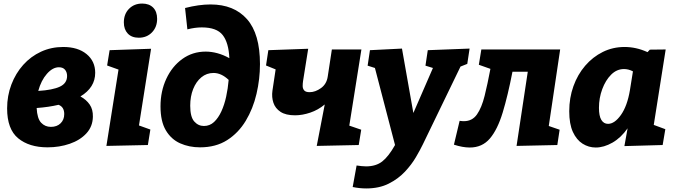

<svg xmlns="http://www.w3.org/2000/svg" viewBox="-20 -815 3795 1079"><path d="M247 13Q144 13 82 -38Q20 -89 20 -206Q20 -277 44 -340Q68 -403 110.5 -450.5Q153 -498 210.5 -524.5Q268 -551 335 -551Q418 -551 466.5 -511Q515 -471 515 -406Q515 -323 432 -273Q465 -255 484 -227.5Q503 -200 502 -159Q501 -104 465.5 -65.5Q430 -27 372 -7Q314 13 247 13ZM311 -437Q276 -437 243.5 -400Q211 -363 195 -304Q276 -309 316.5 -328Q357 -347 357 -388Q357 -409 345.5 -423Q334 -437 311 -437ZM341 -174Q341 -214 309 -226Q254 -213 186 -208Q189 -149 211 -125.5Q233 -102 266 -102Q300 -102 320.5 -122Q341 -142 341 -174Z M578 5 646 -424 582 -447 596 -533 829 -541 761 -110 825 -87 811 0ZM760 -603Q720 -603 698 -626.5Q676 -650 676 -689Q676 -736 705 -765.5Q734 -795 779 -795Q818 -795 840.5 -772.5Q863 -750 863 -709Q863 -663 834 -633Q805 -603 760 -603Z M1104 13Q1043 13 992.5 -9.5Q942 -32 912 -82.5Q882 -133 882 -217Q882 -302 914.5 -372Q947 -442 1004.5 -483.5Q1062 -525 1136 -525Q1168 -525 1201.5 -516Q1235 -507 1269 -488Q1265 -575 1231.5 -618Q1198 -661 1114 -661Q1076 -661 1033 -650L1020 -770Q1098 -790 1163 -790Q1295 -790 1368 -707.5Q1441 -625 1441 -455Q1441 -371 1421.5 -287.5Q1402 -204 1361 -136Q1320 -68 1256.5 -27.5Q1193 13 1104 13ZM1049 -221Q1049 -158 1071.5 -132.5Q1094 -107 1126 -107Q1159 -107 1183 -129.5Q1207 -152 1224 -189Q1241 -226 1251 -272Q1261 -318 1265 -366Q1224 -405 1180 -405Q1141 -405 1111.5 -380.5Q1082 -356 1065.5 -314.5Q1049 -273 1049 -221Z M1760 5 1805 -228Q1768 -197 1723.5 -182Q1679 -167 1638 -167Q1586 -167 1556.5 -186.5Q1527 -206 1516.5 -237.5Q1506 -269 1511 -305L1529 -425L1475 -447L1488 -533L1712 -541L1683 -359Q1681 -346 1681 -331.5Q1681 -317 1689.5 -307Q1698 -297 1720 -297Q1752 -297 1784 -320Q1816 -343 1822 -386L1845 -537H2011L1943 -109L2010 -86L1996 0Z M1962 236 1984 115Q1999 117 2012 118.5Q2025 120 2037 120Q2093 120 2128.5 92Q2164 64 2200 0L2087 -433L2046 -446L2059 -533L2239 -542L2303 -180L2413 -433L2371 -446L2384 -533L2619 -542L2606 -456L2568 -441L2356 -3Q2342 26 2317.5 68Q2293 110 2255.5 150Q2218 190 2164.5 217Q2111 244 2038 244Q2001 244 1962 236Z M2531 -2 2563 -136Q2569 -135 2575.5 -134.5Q2582 -134 2587 -134Q2634 -134 2660.5 -172Q2687 -210 2703.5 -276.5Q2720 -343 2736 -428L2671 -451L2685 -537H3128L3064 -107L3125 -86L3112 0L2883 5L2946 -412H2860Q2834 -278 2805 -182.5Q2776 -87 2733 -36.5Q2690 14 2620 14Q2580 14 2531 -2Z M3328 14Q3288 14 3254 -7.5Q3220 -29 3199.5 -73.5Q3179 -118 3179 -190Q3179 -265 3202.5 -330.5Q3226 -396 3268.5 -445.5Q3311 -495 3367.5 -523Q3424 -551 3490 -551Q3522 -551 3554 -544Q3586 -537 3619 -522L3632 -536L3721 -537L3654 -113L3719 -89L3704 0L3489 6L3507 -94Q3470 -41 3422 -13.5Q3374 14 3328 14ZM3397 -119Q3434 -119 3469.5 -169Q3505 -219 3520 -308L3537 -414Q3512 -427 3487 -427Q3446 -427 3414.5 -395.5Q3383 -364 3364.5 -314Q3346 -264 3346 -209Q3346 -163 3359.5 -141Q3373 -119 3397 -119Z"/></svg>

Font: Bitter ExtraBold
Style: Italic
Weight: 800
Italic angle: -9°
Designer: Sol Matas, and Bitter project Authors
Foundry: Sol Matas
Version: Version 2.001